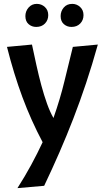

<svg xmlns="http://www.w3.org/2000/svg" viewBox="-20 -742 540 991"><path d="M485 -512Q456 -408 424.5 -313.5Q393 -219 358.5 -130Q324 -41 286.5 45Q249 131 208 217L70 229Q109 168 141 109Q173 50 200 -8Q140 -121 95.5 -241Q51 -361 16 -500L145 -512Q156 -460 168 -405.5Q180 -351 193.5 -301Q207 -251 222.5 -207.5Q238 -164 256 -133Q291 -233 312.5 -322.5Q334 -412 356 -500ZM111 -659Q111 -684 127.5 -703Q144 -722 170 -722Q194 -722 211.5 -706Q229 -690 229 -664Q229 -638 212 -620.5Q195 -603 167 -603Q144 -603 127.5 -617.5Q111 -632 111 -659ZM293 -659Q293 -684 309 -703Q325 -722 353 -722Q376 -722 393.5 -706Q411 -690 411 -664Q411 -638 394 -620.5Q377 -603 349 -603Q326 -603 309.5 -617.5Q293 -632 293 -659Z"/></svg>

Font: Cantora One
Style: Regular
Weight: 400
Designer: Pablo Impallari, Rodrigo Fuenzalida
Foundry: Pablo Impallari
Version: Version 1.002; ttfautohint (v0.8) -G 200 -r 50